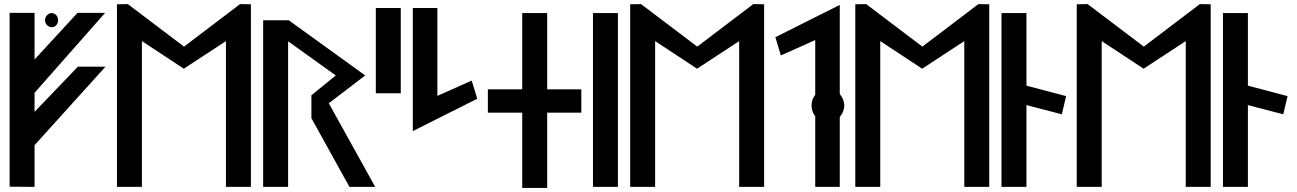

<svg xmlns="http://www.w3.org/2000/svg" viewBox="-20 -924 6342 939"><path d="M149 -10V-214L496 -598H361L149 -377V-470L494 -861H359L149 -633V-861H27V-11ZM233 -791C251 -791 264 -806 264 -825C264 -844 251 -860 233 -860C215 -860 200 -843 200 -825C200 -807 215 -791 233 -791Z M1085 -10H1207V-903L1154 -904L880 -696L605 -904L552 -903V-10H674V-723L879 -588L1085 -723Z M1588 -419 1766 -555 1392 -825H1267V-10H1389V-722L1622 -555L1503 -458V-346L1689 -10H1815Z M1940 -468V-885H1818V-468Z M1999 -283 2314 -441 2287 -530 2119 -455V-885H1999Z M2534 -487H2366V-373H2534V-5H2656V-373H2823V-487H2656V-860H2534Z M3002 -10V-860H2880V-10Z M3595 -10H3717V-903L3664 -904L3390 -696L3115 -904L3062 -903V-10H3184V-723L3389 -588L3595 -723Z M4087 -352 4088 -353C4100 -368 4109 -387 4109 -408C4109 -429 4100 -448 4088 -463L4087 -464V-900L3772 -742L3799 -653L3967 -728V-460L3966 -459C3955 -445 3949 -427 3949 -408C3949 -389 3955 -371 3966 -357L3967 -356V-10H4087Z M4696 -10H4818V-903L4765 -904L4491 -696L4216 -904L4163 -903V-10H4285V-723L4490 -588L4696 -723Z M5000 -10V-410L5173 -365L5194 -454L5000 -505V-860H4878V-10Z M5779 -10H5901V-903L5848 -904L5574 -696L5299 -904L5246 -903V-10H5368V-723L5573 -588L5779 -723Z M6083 -10V-410L6256 -365L6277 -454L6083 -505V-860H5961V-10Z"/></svg>

Font: Ny Stormning
Style: Fi
Weight: 300
Designer: Robert Jablonski, Mew Too
Foundry: Cannot Into Space Fonts
Version: Version 0.90